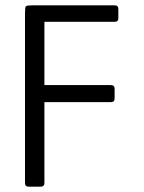

<svg xmlns="http://www.w3.org/2000/svg" viewBox="-20 -659 540 722"><path d="M147 29Q147 43 133 43H88Q74 43 74 29V-610Q74 -632 77.5 -635.5Q81 -639 103 -639H411Q425 -639 425 -625V-591Q425 -577 411 -577H147V-339H397Q411 -339 411 -325V-289Q411 -275 397 -275H147Z"/></svg>

Font: NanumGothicCoding
Style: Regular
Weight: 400
Monospace: yes
Designer: Kwon Bruce; Nicolas Noh; Sung-woo Choi; Go-un Cha; Soo-hyun Park;
Foundry: NHN Corporation
Version: Version 2.000;PS 1;hotconv 1.0.49;makeotf.lib2.0.14853